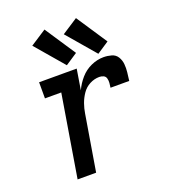

<svg xmlns="http://www.w3.org/2000/svg" viewBox="-140 -873 857 974"><g transform="rotate(-20 288.0 -386.0)"><path d="M111 0H211L261 -301Q265 -327 274 -352.5Q283 -378 299 -401.5Q315 -425 340 -438Q365 -451 392 -451Q404 -451 414.5 -446Q425 -441 428 -429Q431 -417 430 -405Q429 -393 427 -380H528Q531 -403 533.5 -425Q536 -447 534 -468.5Q532 -490 521 -508Q510 -526 489 -532Q468 -538 446 -538Q412 -538 378.5 -523Q345 -508 320.5 -480Q296 -452 281 -419L299 -530H96V-443H184ZM428 -563 493 -606 383 -772 297 -716ZM258 -563 323 -606 213 -772 127 -716Z"/></g></svg>

Font: Iosevka Sparkle Medium
Style: Italic
Weight: 500
Italic angle: -9°
Designer: Belleve Invis
Foundry: Belleve Invis
Version: Version 4.5.0; ttfautohint (v1.8.3)